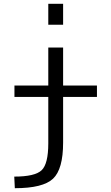

<svg xmlns="http://www.w3.org/2000/svg" viewBox="-20 -770 585 1010"><path d="M56 -260V-320H234V-520H312V-320H490V-260H312V-20Q312 120 259 170Q206 220 58 220L55 159Q164 159 199 125.5Q234 92 234 -16V-260ZM234 -640V-750H312V-640Z"/></svg>

Font: Mplus 1p
Style: Regular
Weight: 400
Version: Version 1.061